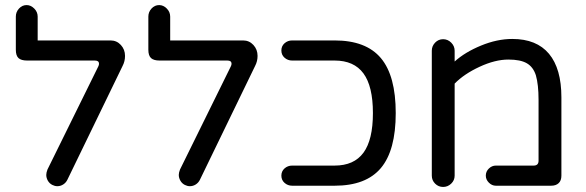

<svg xmlns="http://www.w3.org/2000/svg" viewBox="-20 -738 2331 764"><path d="M164.1 -42Q164.1 -50.8 168.9 -63.5L371.1 -473.6Q374 -479.5 374 -484.4Q374 -497.1 357.4 -497.1H87.9Q64.5 -497.1 53.7 -506.8Q43 -516.6 43 -540V-671.9Q43 -690.4 55.7 -704.1Q68.4 -717.8 85.9 -717.8Q102.5 -717.8 116.2 -704.1Q129.9 -690.4 129.9 -671.9V-577.1H419.9Q444.3 -577.1 460.9 -559.1Q477.5 -541 477.5 -515.6Q477.5 -494.1 467.8 -475.6L248 -22.5Q242.2 -10.7 231.4 -3.9Q220.7 2.9 208 2.9Q198.2 2.9 188.5 -2Q176.8 -7.8 170.4 -19Q164.1 -30.3 164.1 -42Z M691.4 -42Q691.4 -50.8 696.3 -63.5L898.4 -473.6Q901.4 -479.5 901.4 -484.4Q901.4 -497.1 884.8 -497.1H615.2Q591.8 -497.1 581.1 -506.8Q570.3 -516.6 570.3 -540V-671.9Q570.3 -690.4 583 -704.1Q595.7 -717.8 613.3 -717.8Q629.9 -717.8 643.6 -704.1Q657.2 -690.4 657.2 -671.9V-577.1H947.3Q971.7 -577.1 988.3 -559.1Q1004.9 -541 1004.9 -515.6Q1004.9 -494.1 995.1 -475.6L775.4 -22.5Q769.5 -10.7 758.8 -3.9Q748 2.9 735.4 2.9Q725.6 2.9 715.8 -2Q704.1 -7.8 697.8 -19Q691.4 -30.3 691.4 -42Z M1554.7 -288.1Q1554.7 -139.6 1495.6 -69.3Q1436.5 1 1311.5 1H1142.6Q1125 1 1112.3 -10.3Q1099.6 -21.5 1099.6 -39.1Q1099.6 -56.6 1112.3 -67.9Q1125 -79.1 1142.6 -79.1H1311.5Q1388.7 -79.1 1426.3 -130.4Q1463.9 -181.6 1463.9 -288.1Q1463.9 -394.5 1426.3 -445.8Q1388.7 -497.1 1311.5 -497.1H1142.6Q1125 -497.1 1112.3 -508.3Q1099.6 -519.5 1099.6 -537.1Q1099.6 -554.7 1112.3 -565.9Q1125 -577.1 1142.6 -577.1H1311.5Q1436.5 -577.1 1495.6 -506.8Q1554.7 -436.5 1554.7 -288.1Z M1698.2 -39.1V-536.1Q1698.2 -554.7 1711.4 -568.4Q1724.6 -582 1743.2 -582Q1761.7 -582 1775.4 -568.4Q1789.1 -554.7 1789.1 -536.1V-493.2Q1830.1 -530.3 1894 -556.6Q1958 -583 2018.6 -583Q2115.2 -583 2164.6 -523.9Q2213.9 -464.8 2213.9 -350.6V-39.1Q2213.9 -19.5 2203.1 -9.3Q2192.4 1 2172.9 1H1953.1Q1937.5 1 1925.3 -11.2Q1913.1 -23.4 1913.1 -39.1Q1913.1 -55.7 1925.3 -67.4Q1937.5 -79.1 1953.1 -79.1H2103.5Q2123 -79.1 2123 -98.6V-340.8Q2123 -401.4 2112.3 -438.5Q2101.6 -471.7 2076.2 -486.3Q2050.8 -501 2002.9 -501Q1950.2 -501 1888.2 -472.2Q1826.2 -443.4 1789.1 -405.3V-39.1Q1789.1 -20.5 1775.4 -7.3Q1761.7 5.9 1743.2 5.9Q1724.6 5.9 1711.4 -7.3Q1698.2 -20.5 1698.2 -39.1Z"/></svg>

Font: FakePearl
Style: Regular
Weight: 400
Version: Version 1.2